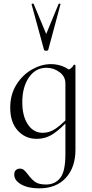

<svg xmlns="http://www.w3.org/2000/svg" viewBox="-20 -750 506 1051"><path d="M58 206Q58 189 67 181Q76 173 88 173Q102 173 111 180.5Q120 188 133 205Q152 231 172 245.5Q192 260 232 260Q280 260 309 225Q338 190 338 94V-361Q358 -369 367 -375Q376 -381 384 -395Q385 -397 389 -395.5Q393 -394 393 -392V70Q393 166 340.5 223.5Q288 281 194 281Q134 281 96 259.5Q58 238 58 206ZM36 -161Q36 -233 70 -287Q104 -341 155.5 -370Q207 -399 259 -399Q294 -399 326 -386Q358 -373 378 -350L338 -294Q338 -331 306 -355Q274 -379 234 -379Q175 -379 138.5 -326.5Q102 -274 102 -190Q102 -115 132.5 -69Q163 -23 214 -23Q252 -23 285.5 -46.5Q319 -70 354 -107L362 -100Q318 -50 275.5 -20Q233 10 180 10Q119 10 77.5 -35Q36 -80 36 -161ZM164 -729 233 -564 301 -729Q303 -731 307.5 -730Q312 -729 311 -726L244 -477Q242 -472 233 -472Q224 -472 221 -477L153 -726Q152 -729 157.5 -730Q163 -731 164 -729Z"/></svg>

Font: Cormorant Infant
Style: Regular
Weight: 400
Designer: Christian Thalmann (Catharsis Fonts)
Foundry: Catharsis Fonts
Version: Version 4.000